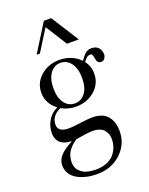

<svg xmlns="http://www.w3.org/2000/svg" viewBox="-181 -792 928 1192"><g transform="rotate(-20 283.0 -196.0)"><path d="M148.4 -517.6 262.2 -700.2H311L426.8 -517.6H348.6L258.8 -659.7L169.9 -517.6ZM62.5 183.6Q62.5 147.5 88.4 119.1Q114.3 90.8 167 64V60.5Q158.2 60.5 148.4 59.3Q138.7 58.1 123.8 53Q108.9 47.9 97.9 39.3Q86.9 30.8 78.6 13.7Q70.3 -3.4 70.3 -26.4Q70.3 -73.2 93.3 -110.4Q116.2 -147.5 155.8 -166V-168Q94.7 -213.9 94.7 -285.2Q94.7 -351.6 146 -395.5Q197.3 -439.5 269.5 -439.5Q310.1 -439.5 345.5 -424.8Q380.9 -410.2 405.3 -383.8Q426.3 -413.6 441.9 -426.5Q457.5 -439.5 481.4 -439.5Q510.7 -439.5 526.9 -421.6Q543 -403.8 543 -377.9Q543 -362.3 533.9 -350.6Q524.9 -338.9 510.7 -338.9Q495.6 -338.9 488.8 -348.1Q481.9 -357.4 479.5 -375Q477.5 -390.6 473.6 -397.7Q469.7 -404.8 460.4 -404.8Q436.5 -404.8 415.5 -371.6Q444.3 -336.4 444.3 -285.2Q444.3 -218.8 393.1 -174.8Q341.8 -130.9 269.5 -130.9Q217.3 -130.9 173.8 -155.3Q109.4 -128.4 109.4 -68.4Q109.4 -44.9 127.4 -32.2Q145.5 -19.5 180.7 -19.5Q202.6 -19.5 259.3 -26.9Q314.5 -34.2 337.9 -34.2Q405.8 -34.2 438.2 2.9Q470.7 40 470.7 104Q470.7 189 407.7 248.3Q344.7 307.6 247.1 307.6Q212.9 307.6 180.9 300.3Q148.9 293 121.8 278.6Q94.7 264.2 78.6 239.5Q62.5 214.8 62.5 183.6ZM124 186Q124 219.2 143.6 240.7Q163.1 262.2 190.4 270.3Q217.8 278.3 252 278.3Q292.5 278.3 323.7 265.6Q355 252.9 372.8 231.7Q390.6 210.4 399.4 185.5Q408.2 160.6 408.2 133.8Q408.2 117.2 403.6 102.5Q398.9 87.9 388.4 74.7Q377.9 61.5 358.6 53.7Q339.4 45.9 313 45.9Q278.3 45.9 200.7 59.6Q164.1 83.5 144 113.8Q124 144 124 186ZM201.2 -384Q174.8 -348.1 174.8 -285.2Q174.8 -222.2 201.2 -187.3Q227.5 -152.3 269.5 -152.3Q311.5 -152.3 337.9 -187.3Q364.3 -222.2 364.3 -285.2Q364.3 -348.1 337.9 -384Q311.5 -419.9 269.5 -419.9Q227.5 -419.9 201.2 -384Z"/></g></svg>

Font: Theano Didot
Style: Regular
Weight: 400
Designer: Alexey Kryukov
Version: Version 2.0